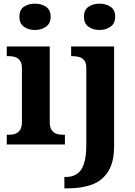

<svg xmlns="http://www.w3.org/2000/svg" viewBox="-20 -790 738 1050"><path d="M17 0V-53H29Q49 -53 65 -59Q81 -65 90.5 -80.5Q100 -96 100 -124V-416Q100 -443 90 -457.5Q80 -472 64.5 -477.5Q49 -483 29 -483H17V-536H252V-124Q252 -96 261.5 -80.5Q271 -65 287 -59Q303 -53 323 -53H335V0ZM171 -626Q135 -626 110.5 -644Q86 -662 86 -698Q86 -736 110.5 -753Q135 -770 171 -770Q206 -770 231.5 -753Q257 -736 257 -698Q257 -662 231.5 -644Q206 -626 171 -626ZM332 240V178H339Q375 178 400.5 161.5Q426 145 439 106Q452 67 452 0V-417Q452 -446 441 -460Q430 -474 412 -478.5Q394 -483 373 -483H369V-536H604V8Q604 97 571.5 148Q539 199 482.5 219.5Q426 240 352 240ZM524 -626Q488 -626 463.5 -644Q439 -662 439 -698Q439 -736 464 -753Q489 -770 525 -770Q559 -770 584.5 -753Q610 -736 610 -698Q610 -662 584.5 -644Q559 -626 524 -626Z"/></svg>

Font: Noto Serif Myanmar
Style: Regular
Weight: 400
Designer: Ben Mitchell and the Monotype Design Team
Foundry: Monotype Imaging Inc.
Version: Version 2.106